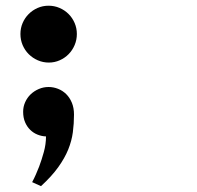

<svg xmlns="http://www.w3.org/2000/svg" viewBox="-20 -469 690 672"><path d="M61 -78Q61 -95.5 68 -111.2Q75 -127 87.2 -138.8Q99.5 -150.5 115.8 -157.5Q132 -164.5 150 -164.5Q167 -164.5 183 -158.2Q199 -152 211.5 -139.8Q224 -127.5 231.5 -109.5Q239 -91.5 239 -68Q239 -36.5 235 -6.2Q231 24 218.8 54.2Q206.5 84.5 183.8 116.2Q161 148 123.5 182.5L92.5 168.5Q99.5 155.5 105.5 141.8Q111.5 128 117 114Q126 90 133.5 62.8Q141 35.5 141 8.5Q126 8 111.5 2.2Q97 -3.5 85.8 -14.5Q74.5 -25.5 67.8 -41.2Q61 -57 61 -78ZM51.5 -350Q51.5 -370.5 59.2 -388.5Q67 -406.5 80.5 -420Q94 -433.5 111.8 -441.2Q129.5 -449 150 -449Q170.5 -449 188.5 -441.2Q206.5 -433.5 220 -420Q233.5 -406.5 241.2 -388.5Q249 -370.5 249 -350Q249 -329.5 241.2 -311.2Q233.5 -293 220.2 -279.5Q207 -266 189 -258Q171 -250 151 -250Q130.5 -250 112.2 -258Q94 -266 80.5 -279.5Q67 -293 59.2 -311.2Q51.5 -329.5 51.5 -350Z"/></svg>

Font: B612 Mono
Style: Bold
Weight: 700
Version: Version 1.005